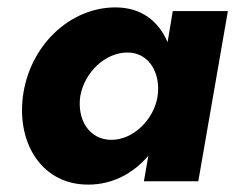

<svg xmlns="http://www.w3.org/2000/svg" viewBox="-20 -490 638 519"><path d="M42 -230C25 -98 97 10 219 9C284 9 340 -21 381 -69L369 0H516L596 -460H447L433 -376C409 -432 363 -470 292 -470C169 -470 60 -367 42 -230ZM197 -230C208 -294 265 -350 328 -348C384 -346 415 -291 406 -230C396 -165 338 -111 280 -112C219 -113 188 -169 197 -230Z"/></svg>

Font: Jost*
Style: Bold Italic
Weight: 700
Italic angle: -10°
Version: Version 3.7